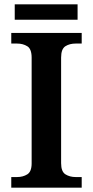

<svg xmlns="http://www.w3.org/2000/svg" viewBox="-20 -866 428 886"><path d="M32 0V-49H59Q86 -49 106 -61.5Q126 -74 126 -112V-600Q126 -640 106 -652.5Q86 -665 59 -665H32V-714H357V-665H329Q301 -665 281.5 -652.5Q262 -640 262 -600V-113Q262 -74 282 -61.5Q302 -49 329 -49H357V0ZM48 -775V-846H338V-775Z"/></svg>

Font: Noto Serif Myanmar SemiBold
Style: Regular
Weight: 600
Designer: Ben Mitchell and the Monotype Design Team
Foundry: Monotype Imaging Inc.
Version: Version 2.106; ttfautohint (v1.8.4.7-5d5b)